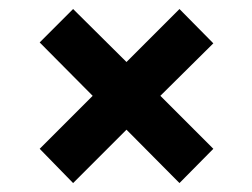

<svg xmlns="http://www.w3.org/2000/svg" viewBox="-20 -492 568 432"><path d="M69.3 -157.2 188.5 -276.4 69.3 -396.5 144.5 -471.7 264.6 -352.5 383.8 -471.7 460 -394.5 340.8 -276.4 460 -157.2 383.8 -80.1 264.6 -200.2 144.5 -80.1Z"/></svg>

Font: Dinish Expanded
Style: Bold
Weight: 700
Width: 7
Designer: Charles Nix
Foundry: Playbeing
Version: Version 2.005; ttfautohint (v1.8.3)